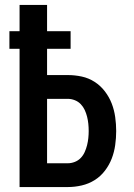

<svg xmlns="http://www.w3.org/2000/svg" viewBox="-20 -755 540 775"><path d="M59 0V-558H18V-629H59V-735H170V-629H265V-558H170V-452H254Q282 -452 310 -446Q338 -440 362 -424.5Q386 -409 403.5 -386Q421 -363 431 -337Q441 -311 445 -282.5Q449 -254 449 -226Q449 -198 445 -169.5Q441 -141 431 -115Q421 -89 403.5 -66Q386 -43 362 -28Q338 -13 310 -6.5Q282 0 254 0ZM170 -96H254Q268 -96 282 -101.5Q296 -107 306 -117.5Q316 -128 322 -141.5Q328 -155 331.5 -169Q335 -183 336.5 -197.5Q338 -212 338 -226Q338 -241 336.5 -255.5Q335 -270 331.5 -284Q328 -298 322 -311Q316 -324 306 -334.5Q296 -345 282 -350.5Q268 -356 254 -356H170Z"/></svg>

Font: Iosevka Custom
Style: Bold
Weight: 700
Monospace: yes
Designer: Belleve Invis
Foundry: Belleve Invis
Version: Version 30.3.3; ttfautohint (v1.8.3)